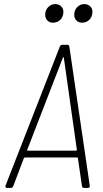

<svg xmlns="http://www.w3.org/2000/svg" viewBox="-20 -919 503 939"><path d="M381 -8 361 -146Q361 -149 357 -149H103Q99 -149 97 -146L45 -9Q41 0 33 0H15Q10 0 7.5 -3Q5 -6 7 -11L273 -692Q276 -700 285 -700H309Q317 -700 319 -692L419 -11V-8Q419 0 409 0H391Q383 0 381 -8ZM116 -182H351Q353 -182 354.5 -183Q356 -184 356 -186L292 -638Q291 -640 290 -640Q289 -640 288 -638L113 -186Q112 -185 113 -183.5Q114 -182 116 -182ZM343 -847Q343 -869 357.5 -884Q372 -899 392 -899Q409 -899 420.5 -888.5Q432 -878 432 -861Q432 -838 417.5 -823Q403 -808 381 -808Q364 -808 353.5 -819Q343 -830 343 -847ZM201 -847Q201 -869 215.5 -884Q230 -899 250 -899Q267 -899 278.5 -888.5Q290 -878 290 -861Q290 -838 275.5 -823Q261 -808 239 -808Q222 -808 211.5 -819Q201 -830 201 -847Z"/></svg>

Font: Barlow Semi Condensed ExLight
Style: Italic
Weight: 275
Width: 4
Italic angle: -7°
Designer: Jeremy Tribby
Foundry: Tribby Type
Version: Version 1.408